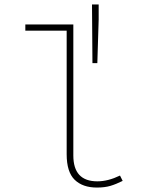

<svg xmlns="http://www.w3.org/2000/svg" viewBox="-20 -832 640 864"><path d="M416 12Q352 12 316 -23Q280 -58 280 -138V-694H94V-722H310V-132Q310 -74 337 -45Q364 -16 418 -16Q442 -16 467.5 -22.5Q493 -29 520 -42L532 -18Q502 -3 476.5 4.5Q451 12 416 12ZM396 -548 394 -812H424V-744L418 -548Z"/></svg>

Font: Source Code Pro ExtraLight
Style: Regular
Weight: 200
Monospace: yes
Designer: Paul D. Hunt, Teo Tuominen
Foundry: Adobe
Version: Version 1.026;hotconv 1.1.0;makeotfexe 2.6.0